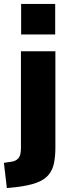

<svg xmlns="http://www.w3.org/2000/svg" viewBox="-48 -768 358 981"><path d="M60 -592V-748H234V-592ZM-13 193 -28 64 12 58Q33 55 46 40.5Q59 26 59 -11V-506H235V-14Q235 30 228 65Q221 100 200.5 125Q180 150 140.5 165Q101 180 36 188Z"/></svg>

Font: Nunito Sans 7pt Condensed Black
Style: Regular
Weight: 900
Width: 3
Designer: Vernon Adams
Foundry: Vernon Adams
Version: Version 3.101;gftools[0.9.27]